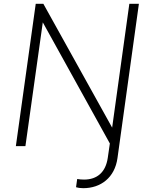

<svg xmlns="http://www.w3.org/2000/svg" viewBox="-20 -765 780 1005"><path d="M416 220C507 220 581 165 595 62L707 -745H657L567 -97L207 -745H167L63 0H113L204 -648L555 -14L544 62C533 136 489 175 420 175C409 175 395 174 384 172L378 215C387 218 400 220 416 220Z"/></svg>

Font: Mluvka ExtraLight
Style: Italic
Weight: 200
Italic angle: -8°
Designer: Modified by Jiří Krblich, Original typeface by Gumpita Rahayu
Foundry: Gumpita Rahayu & Jiří Krblich
Version: Version 2.000;Glyphs 3.1.1 (3134)